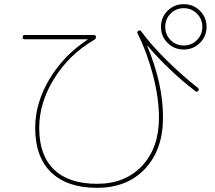

<svg xmlns="http://www.w3.org/2000/svg" viewBox="-20 -860 1040 930"><path d="M806.2 -666Q832 -639.6 870.1 -639.6Q908.2 -639.6 934.1 -666Q960 -692.4 960 -730Q960 -767.6 934.1 -793.9Q908.2 -820.3 870.1 -820.3Q832 -820.3 806.2 -793.9Q780.3 -767.6 780.3 -730Q780.3 -692.4 806.2 -666ZM792 -808.1Q824.2 -839.8 870.1 -839.8Q916 -839.8 948.2 -808.1Q980.5 -776.4 980.5 -730Q980.5 -683.6 948.2 -651.9Q916 -620.1 870.1 -620.1Q824.2 -620.1 792 -651.9Q759.8 -683.6 759.8 -730Q759.8 -776.4 792 -808.1ZM99.6 -669.9Q89.8 -669.9 89.8 -680.2Q89.8 -690.4 99.6 -690.4H435.5Q444.3 -690.4 444.8 -681.2Q445.3 -671.9 436.5 -667Q316.4 -597.7 243.2 -480.5Q169.9 -363.3 169.9 -240.2Q169.9 -107.4 241.7 -38.6Q313.5 30.3 450.2 30.3Q585.9 30.3 668 -56.6Q750 -143.6 750 -290Q750 -382.8 721.7 -493.2Q693.4 -603.5 646.5 -697.3Q641.6 -706.1 650.4 -710.9Q659.2 -715.8 664.1 -708Q710 -644.5 787.1 -568.4Q864.3 -492.2 939.5 -433.6Q946.3 -427.7 939.9 -419.9Q933.6 -412.1 926.8 -418Q798.8 -516.6 695.3 -637.7Q695.3 -638.7 694.3 -638.7Q693.4 -638.7 693.4 -636.7Q770.5 -451.2 769.5 -290Q769.5 -134.8 682.6 -42.5Q595.7 49.8 450.2 49.8Q305.7 49.8 228 -24.9Q150.4 -99.6 150.4 -240.2Q150.4 -361.3 219.7 -477.1Q289.1 -592.8 404.3 -668V-668.9Q404.3 -669.9 403.3 -669.9Z"/></svg>

Font: Rounded Mgen+ 1m thin
Style: Regular
Weight: 100
Designer: [Source Han Sans]
Ryoko NISHIZUKA  (kana & ideographs); Paul D. Hunt (Latin, Greek & Cyrillic); Wenlong ZHANG  (bopomofo
Version: Version 1.059.20150602